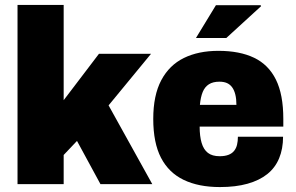

<svg xmlns="http://www.w3.org/2000/svg" viewBox="-20 -746 1198 778"><path d="M51 0V-726H238V-340L381 -528H592L420 -319L597 0H387L292 -175L238 -118V0Z M871 12Q785 12 724.5 -17Q664 -46 632.5 -106.5Q601 -167 601 -264Q601 -360 633.5 -421Q666 -482 725 -511Q784 -540 865 -540Q951 -540 1009.5 -512Q1068 -484 1098 -423.5Q1128 -363 1128 -264V-233H789Q789 -194 797 -167Q805 -140 822.5 -126.5Q840 -113 870 -113Q891 -113 905.5 -118.5Q920 -124 928.5 -134.5Q937 -145 940.5 -159.5Q944 -174 944 -192H1127Q1127 -143 1111 -104.5Q1095 -66 1063 -40.5Q1031 -15 983 -1.5Q935 12 871 12ZM790 -321H938Q938 -345 933.5 -363Q929 -381 920.5 -392.5Q912 -404 899.5 -409.5Q887 -415 869 -415Q843 -415 826.5 -404.5Q810 -394 801.5 -373.5Q793 -353 790 -321ZM774 -592 855 -725H1036L1038 -721L897 -592Z"/></svg>

Font: Archivo SemiCondensed Black
Style: Regular
Weight: 900
Width: 4
Designer: Hector Gatti
Foundry: Omnibus-Type
Version: Version 2.001